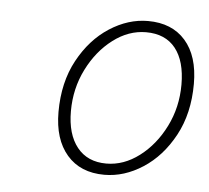

<svg xmlns="http://www.w3.org/2000/svg" viewBox="-35 -771 443 406"><g transform="rotate(5 186.0 -568.0)"><path d="M200 -402Q149 -402 120.5 -435Q92 -468 92 -526Q92 -589 117.5 -636Q143 -683 182.5 -708.5Q222 -734 264 -734Q315 -734 343.5 -701.5Q372 -669 372 -610Q372 -547 346.5 -500Q321 -453 281.5 -427.5Q242 -402 200 -402ZM202 -426Q239 -426 272 -451Q305 -476 325.5 -517Q346 -558 346 -606Q346 -656 324.5 -683Q303 -710 262 -710Q225 -710 192 -685Q159 -660 138.5 -619Q118 -578 118 -530Q118 -481 140 -453.5Q162 -426 202 -426Z"/></g></svg>

Font: Source Sans 3
Style: Italic
Weight: 200
Italic angle: -11°
Designer: Paul D. Hunt
Foundry: Adobe
Version: Version 3.046;hotconv 1.0.118;makeotfexe 2.5.65603